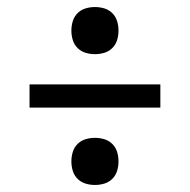

<svg xmlns="http://www.w3.org/2000/svg" viewBox="-20 -613 540 546"><path d="M250 -459Q236 -459 223 -463Q210 -467 200.5 -476.5Q191 -486 187 -499Q183 -512 183 -526Q183 -540 187 -553Q191 -566 200.5 -575.5Q210 -585 223 -589Q236 -593 250 -593Q264 -593 277 -589Q290 -585 299.5 -575.5Q309 -566 313 -553Q317 -540 317 -526Q317 -512 313 -499Q309 -486 299.5 -476.5Q290 -467 277 -463Q264 -459 250 -459ZM436 -307H64V-373H436ZM250 -87Q236 -87 223 -91Q210 -95 200.5 -104.5Q191 -114 187 -127Q183 -140 183 -154Q183 -168 187 -181Q191 -194 200.5 -203.5Q210 -213 223 -217Q236 -221 250 -221Q264 -221 277 -217Q290 -213 299.5 -203.5Q309 -194 313 -181Q317 -168 317 -154Q317 -140 313 -127Q309 -114 299.5 -104.5Q290 -95 277 -91Q264 -87 250 -87Z"/></svg>

Font: Iosevka
Style: Regular
Weight: 400
Monospace: yes
Designer: Belleve Invis
Foundry: Belleve Invis
Version: Version 33.2.3; ttfautohint (v1.8.4)